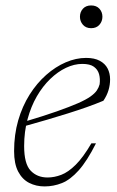

<svg xmlns="http://www.w3.org/2000/svg" viewBox="-20 -658 418 688"><path d="M275 -429Q246 -429 216.5 -415Q187 -401 160 -375Q133 -349 112 -312.8Q91 -276.5 78.8 -231.2Q66.5 -186 66.5 -134.5Q66.5 -71 89.8 -46.5Q113 -22 150.5 -22Q174.5 -22 199.5 -31.5Q224.5 -41 251.2 -67.5Q278 -94 307.5 -144.5H324Q292 -81 262 -47.5Q232 -14 202 -2Q172 10 139.5 10Q109.5 10 84.8 -2.5Q60 -15 45.2 -43Q30.5 -71 30.5 -116.5Q30.5 -175.5 45.2 -226.5Q60 -277.5 86 -318.8Q112 -360 145.5 -389.5Q179 -419 215.8 -434.8Q252.5 -450.5 288.5 -450.5Q318.5 -450.5 337.5 -440.2Q356.5 -430 365.5 -412.8Q374.5 -395.5 374.5 -373.5Q374.5 -354 368.8 -334.8Q363 -315.5 350.5 -297Q323 -285.5 291.2 -274.2Q259.5 -263 223.8 -251.8Q188 -240.5 148.8 -229Q109.5 -217.5 66.5 -205.5L68 -222Q137 -242.5 183.8 -259Q230.5 -275.5 259.5 -288.2Q288.5 -301 304.2 -312.2Q320 -323.5 327 -334Q334 -344.5 337 -356Q339.5 -376 335 -392.2Q330.5 -408.5 316.5 -418.8Q302.5 -429 275 -429ZM306.5 -557Q288 -557 277.2 -569.2Q266.5 -581.5 266.5 -598Q266.5 -615 277.2 -626.8Q288 -638.5 306.5 -638.5Q325.5 -638.5 336.2 -626.8Q347 -615 347 -598Q347 -581.5 336.2 -569.2Q325.5 -557 306.5 -557Z"/></svg>

Font: Newsreader 16pt 16pt ExtraLight
Style: Italic
Weight: 250
Italic angle: -17°
Version: Version 1.003